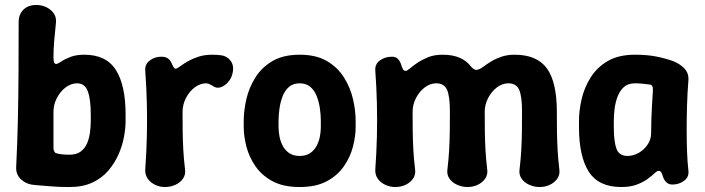

<svg xmlns="http://www.w3.org/2000/svg" viewBox="-20 -736 2833 772"><path d="M260 16Q213 16 181.5 13Q150 10 121 8Q88 6 66 -13.5Q44 -33 45 -63Q50 -164 52 -259.5Q54 -355 54.5 -451Q55 -547 55 -647Q55 -678 74 -697Q93 -716 126 -716Q148 -716 166.5 -707Q185 -698 196 -682.5Q207 -667 205 -645Q201 -608 198 -572.5Q195 -537 195 -506Q195 -488 198.5 -483Q202 -478 208 -479Q215 -481 228.5 -490Q242 -499 264.5 -507.5Q287 -516 319 -516Q407 -516 446 -454.5Q485 -393 485 -275V-250Q485 -221 478.5 -185.5Q472 -150 456.5 -115Q441 -80 415.5 -50Q390 -20 351.5 -2Q313 16 260 16ZM260 -114Q288 -114 305 -127Q322 -140 330.5 -160.5Q339 -181 342 -205Q345 -229 345 -250V-275Q345 -337 333 -369Q321 -401 290 -401Q266 -401 244.5 -385Q223 -369 209 -342.5Q195 -316 195 -286V-141Q195 -133 197.5 -128.5Q200 -124 203 -121Q214 -117 229 -115.5Q244 -114 260 -114Z M643 16Q622 16 603.5 7Q585 -2 574 -17.5Q563 -33 564 -54Q569 -124 570.5 -188.5Q572 -253 570.5 -318.5Q569 -384 564 -452Q562 -478 582.5 -493Q603 -508 628 -508Q646 -508 655.5 -501Q665 -494 671 -480Q675 -470 679 -464.5Q683 -459 689 -460Q696 -463 708 -472Q720 -481 738 -491Q756 -501 779.5 -508.5Q803 -516 834 -516Q843 -516 851.5 -515.5Q860 -515 867 -514Q894 -511 909 -489Q924 -467 912 -431Q907 -416 894 -402.5Q881 -389 865 -384.5Q849 -380 835 -391Q829 -394 822.5 -397.5Q816 -401 809 -401Q785 -401 763.5 -385Q742 -369 728 -342.5Q714 -316 714 -286Q714 -244 714.5 -207Q715 -170 717 -133.5Q719 -97 724 -55Q727 -34 716 -18Q705 -2 685.5 7Q666 16 643 16Z M1410 -225Q1410 -189 1399.5 -147.5Q1389 -106 1363.5 -68.5Q1338 -31 1294.5 -7.5Q1251 16 1185 16Q1119 16 1075.5 -7.5Q1032 -31 1006.5 -68.5Q981 -106 970.5 -147.5Q960 -189 960 -225V-250Q960 -291 970.5 -337Q981 -383 1006.5 -424Q1032 -465 1075.5 -490.5Q1119 -516 1185 -516Q1251 -516 1294.5 -490.5Q1338 -465 1363.5 -424Q1389 -383 1399.5 -337Q1410 -291 1410 -250ZM1270 -250Q1270 -275 1266 -301.5Q1262 -328 1253 -350.5Q1244 -373 1227.5 -387Q1211 -401 1185 -401Q1159 -401 1142.5 -387Q1126 -373 1117 -350.5Q1108 -328 1104 -301.5Q1100 -275 1100 -250V-225Q1100 -206 1104 -186Q1108 -166 1117.5 -148.5Q1127 -131 1143.5 -120Q1160 -109 1185 -109Q1210 -109 1226.5 -120Q1243 -131 1252.5 -148.5Q1262 -166 1266 -186Q1270 -206 1270 -225Z M1570 16Q1548 16 1529 7Q1510 -2 1499 -17.5Q1488 -33 1489 -54Q1494 -124 1495.5 -188.5Q1497 -253 1495.5 -318.5Q1494 -384 1489 -452Q1487 -478 1507.5 -493Q1528 -508 1556 -508Q1571 -508 1579.5 -499.5Q1588 -491 1592 -479Q1595 -469 1599 -460Q1603 -451 1611 -451Q1617 -451 1628.5 -461Q1640 -471 1658.5 -483.5Q1677 -496 1701.5 -506Q1726 -516 1759 -516Q1802 -516 1830 -503Q1858 -490 1874 -468Q1881 -460 1888.5 -456.5Q1896 -453 1904 -457Q1912 -459 1924.5 -468.5Q1937 -478 1955 -489Q1973 -500 1996.5 -508Q2020 -516 2049 -516Q2139 -516 2179 -461Q2219 -406 2219 -286Q2219 -244 2219.5 -207Q2220 -170 2222 -133.5Q2224 -97 2229 -55Q2232 -34 2221 -18Q2210 -2 2191 7Q2172 16 2150 16Q2128 16 2108 7Q2088 -2 2077 -18Q2066 -34 2069 -55Q2074 -97 2076 -133.5Q2078 -170 2078.5 -207Q2079 -244 2079 -286Q2079 -351 2067 -376Q2055 -401 2024 -401Q2000 -401 1978.5 -385Q1957 -369 1943 -342.5Q1929 -316 1929 -286Q1929 -244 1929.5 -207Q1930 -170 1932 -133.5Q1934 -97 1939 -55Q1942 -34 1931 -18Q1920 -2 1901 7Q1882 16 1860 16Q1838 16 1818 7Q1798 -2 1787 -18Q1776 -34 1779 -55Q1784 -97 1786 -133.5Q1788 -170 1788.5 -207Q1789 -244 1789 -286Q1789 -351 1777 -376Q1765 -401 1734 -401Q1710 -401 1688.5 -385Q1667 -369 1653 -342.5Q1639 -316 1639 -286Q1639 -244 1639.5 -207Q1640 -170 1642 -133.5Q1644 -97 1649 -55Q1652 -34 1641 -18Q1630 -2 1611 7Q1592 16 1570 16Z M2478 16Q2387 16 2347.5 -45.5Q2308 -107 2308 -225V-250Q2308 -291 2318.5 -337Q2329 -383 2354.5 -424Q2380 -465 2423.5 -490.5Q2467 -516 2533 -516Q2583 -516 2620 -508.5Q2657 -501 2687 -490Q2713 -480 2731.5 -461Q2750 -442 2748 -413Q2744 -364 2742.5 -314Q2741 -264 2741 -216Q2741 -168 2742.5 -126Q2744 -84 2748 -50Q2751 -24 2730.5 -9Q2710 6 2684 6Q2670 6 2661 -1.5Q2652 -9 2647 -22Q2643 -35 2639.5 -42Q2636 -49 2628 -49Q2622 -49 2611.5 -39Q2601 -29 2584 -16.5Q2567 -4 2541 6Q2515 16 2478 16ZM2503 -109Q2526 -109 2547.5 -121Q2569 -133 2583.5 -154Q2598 -175 2598 -200Q2598 -230 2599 -257Q2600 -284 2601.5 -311Q2603 -338 2605 -369Q2607 -395 2593 -396Q2584 -397 2567.5 -399Q2551 -401 2533 -401Q2505 -401 2488.5 -386Q2472 -371 2463 -347Q2454 -323 2451 -297Q2448 -271 2448 -250V-225Q2448 -168 2458.5 -138.5Q2469 -109 2503 -109Z"/></svg>

Font: Winky Sans SemiBold
Style: Regular
Weight: 600
Designer: Simon Atzbach
Foundry: typofactur
Version: Version 1.205